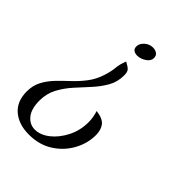

<svg xmlns="http://www.w3.org/2000/svg" viewBox="-242 -494 870 870"><g transform="rotate(45 193.0 -58.5)"><path d="M101 280Q36 280 -4 246Q-44 212 -44 148Q-44 110 -28 80Q-12 50 12.5 24.5Q37 -1 64.5 -26.5Q92 -52 115.5 -82.5Q139 -113 152 -153Q163 -187 165 -212Q167 -237 179 -266Q202 -254 209.5 -245Q217 -236 217 -215Q217 -173 197.5 -139Q178 -105 150 -74.5Q122 -44 93.5 -12.5Q65 19 45.5 55.5Q26 92 26 137Q26 190 48.5 217.5Q71 245 104 245Q139 245 173 218.5Q207 192 230 147Q253 102 253 49Q253 33 250.5 18.5Q248 4 243 -13Q288 -7 303 14Q318 35 318 66Q318 120 291 169Q264 218 215.5 249Q167 280 101 280ZM195 -320Q181 -320 172 -326.5Q163 -333 163 -347Q163 -366 180.5 -381.5Q198 -397 220 -397Q235 -397 246 -389.5Q257 -382 257 -366Q257 -347 236.5 -333.5Q216 -320 195 -320Z"/></g></svg>

Font: Dancing Script SemiBold
Style: Regular
Weight: 600
Designer: Pablo Impallari
Foundry: Pablo Impallari
Version: Version 2.001